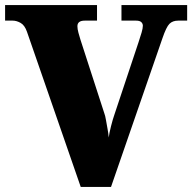

<svg xmlns="http://www.w3.org/2000/svg" viewBox="-20 -734 755 754"><path d="M86 -609Q77 -635 61 -644Q45 -653 30 -653H0V-714H361V-653H313Q284 -653 284 -631Q284 -620 288 -605.5Q292 -591 296 -578L390 -288Q393 -281 396 -263.5Q399 -246 402.5 -227Q406 -208 407 -194Q409 -211 416 -238.5Q423 -266 429 -283L524 -568Q531 -589 536 -606Q541 -623 541 -633Q541 -641 535 -647Q529 -653 514 -653H457V-714H715V-653H680Q658 -653 645.5 -640.5Q633 -628 618 -584L416 0H297Z"/></svg>

Font: Noto Serif Tamil Black
Style: Regular
Weight: 900
Designer: Indian Type Foundry, Tom Grace, and the Monotype Design Team
Foundry: Monotype Imaging Inc.
Version: Version 2.004; ttfautohint (v1.8.4.7-5d5b)